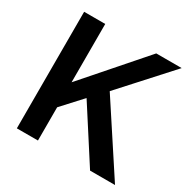

<svg xmlns="http://www.w3.org/2000/svg" viewBox="-162 -884 1032 1040"><g transform="rotate(30 354.0 -364.5)"><path d="M532 0 319 -331 197 -198V-354L525 -729H684L409 -426L688 0ZM74 0V-729H206V0Z"/></g></svg>

Font: Mona Sans ExtraLight SemiBold
Style: Regular
Weight: 600
Version: Version 2.000